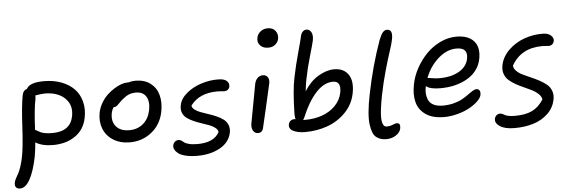

<svg xmlns="http://www.w3.org/2000/svg" viewBox="-73 -958 4044 1359"><g transform="rotate(-5 1949.0 -278.5)"><path d="M20 210Q0.5 210 -9 198.7Q-18.6 187.5 -14.2 164.1Q-11.7 151.9 -3.7 136.5Q4.4 121.1 13.2 106.2Q22 91.3 33 60.1Q43.9 28.8 51.8 -11.2Q65.9 -81.5 73.2 -224.4Q80.6 -367.2 94.2 -440.9Q100.6 -480.5 128.9 -487.8Q149.9 -532.2 253.9 -532.2Q321.8 -532.2 376.7 -511.5Q431.6 -490.7 467.3 -454.1Q502.9 -417.5 516.8 -364Q530.8 -310.5 518.1 -248Q501.5 -165 436.5 -120.6Q371.6 -76.2 278.8 -76.2Q202.1 -76.2 154.8 -106Q152.3 -64.9 142.1 -4.9Q121.6 96.7 90.3 153.3Q59.1 210 20 210ZM183.1 -414.1Q167 -334.5 161.1 -193.8Q166.5 -192.4 176.5 -186.5Q186.5 -180.7 196.3 -175.3Q206.1 -169.9 228.5 -165.5Q251 -161.1 280.8 -161.1Q409.2 -161.1 430.2 -267.1Q445.8 -345.2 395 -395Q344.2 -444.8 249 -444.8Q234.9 -444.8 184.1 -437Q185.1 -430.2 183.1 -414.1Z M822.8 -47.9Q753.9 -47.9 704.6 -79.1Q655.3 -110.4 635.3 -162.4Q615.2 -214.4 627 -275.9Q634.3 -311.5 653.1 -343.8Q671.9 -376 695.8 -398.4Q719.7 -420.9 746.3 -437.7Q772.9 -454.6 796.9 -462.9Q820.8 -471.2 838.9 -471.2H847.2Q874.5 -479 897.9 -479Q962.4 -479 1004.4 -447.5Q1046.4 -416 1060.8 -363Q1075.2 -310.1 1062 -243.2Q1043.5 -153.3 977.1 -100.6Q910.6 -47.9 822.8 -47.9ZM712.9 -268.1Q700.7 -208 731.7 -170.9Q762.7 -133.8 826.2 -133.8Q884.3 -133.8 924.6 -168Q964.8 -202.1 977.1 -262.2Q989.3 -322.8 967.3 -358.9Q945.3 -395 895 -395Q865.2 -395 843.8 -385.7Q822.3 -376.5 797.9 -356Q785.2 -345.7 770.8 -330.6Q756.3 -315.4 748.3 -310.3Q740.2 -305.2 728 -305.2Q716.8 -286.6 712.9 -268.1Z M1290 88.9Q1242.7 88.9 1207.5 80.3Q1172.4 71.8 1154.8 57.9Q1137.2 43.9 1130.1 29.3Q1123 14.6 1126 0Q1128.9 -14.6 1139.9 -24.4Q1150.9 -34.2 1166 -34.2Q1177.2 -34.2 1187 -27.8Q1196.8 -21.5 1204.8 -14.2Q1212.9 -6.8 1237.1 -0.5Q1261.2 5.9 1297.9 5.9Q1415.5 5.9 1453.6 -65.9Q1451.7 -82.5 1435.1 -95.9Q1418.5 -109.4 1394.3 -118.7Q1370.1 -127.9 1341.6 -137.2Q1313 -146.5 1286.1 -158.2Q1259.3 -169.9 1238.3 -184.8Q1217.3 -199.7 1207.3 -223.4Q1197.3 -247.1 1203.6 -277.8Q1212.4 -324.2 1257.3 -361.8Q1302.2 -399.4 1363.5 -418.9Q1424.8 -438.5 1485.8 -437Q1525.9 -436.5 1543.7 -420.2Q1561.5 -403.8 1557.6 -380.9Q1555.2 -366.7 1544.9 -358.4Q1534.7 -350.1 1518.1 -350.1Q1513.7 -350.1 1499 -351.6Q1484.4 -353 1470.7 -353Q1340.8 -353 1278.8 -269Q1280.3 -252.9 1296.9 -240Q1313.5 -227.1 1337.9 -217.8Q1362.3 -208.5 1391.4 -199.2Q1420.4 -189.9 1447.8 -178Q1475.1 -166 1496.6 -150.6Q1518.1 -135.3 1528.3 -110.6Q1538.6 -85.9 1532.7 -54.2Q1518.1 14.6 1450.4 51.8Q1382.8 88.9 1290 88.9Z M1856.4 -629.9Q1819.8 -629.9 1799.3 -651.9Q1778.8 -673.8 1785.6 -706.1Q1790.5 -732.9 1812.5 -750Q1834.5 -767.1 1863.3 -767.1Q1900.9 -767.1 1918.9 -742.4Q1937 -717.8 1930.7 -686Q1926.3 -664.1 1907 -647Q1887.7 -629.9 1856.4 -629.9ZM1731.4 -34.2Q1708 -34.2 1696.3 -55.9Q1684.6 -77.6 1690.4 -106.9Q1707 -192.4 1721.4 -272.9Q1735.8 -353.5 1741.7 -382.8Q1747.1 -408.2 1762.7 -423.6Q1778.3 -439 1800.3 -439Q1822.3 -439 1834.2 -423.1Q1846.2 -407.2 1841.3 -378.9Q1835 -347.2 1805.2 -219.7Q1775.4 -92.3 1770.5 -70.8Q1764.2 -34.2 1731.4 -34.2Z M2064.9 -12.2Q2015.1 -12.2 1981.7 -28.1Q1948.2 -43.9 1954.1 -76.2Q1957.5 -92.3 1968.8 -101.1Q1980 -109.9 1996.1 -109.9Q1997.6 -109.9 2000.2 -109.4Q2002.9 -108.9 2004.4 -108.9Q2000 -123.5 2000 -147.9Q2003.4 -314.9 2022 -401.9Q2039.1 -486.8 2063.2 -573.2Q2087.4 -659.7 2093.3 -688Q2096.2 -707 2107.9 -720.5Q2119.6 -733.9 2136.2 -733.9Q2157.7 -733.9 2169.7 -712.6Q2181.6 -691.4 2175.3 -655.8Q2169.4 -627.4 2145.3 -545.4Q2121.1 -463.4 2105 -381.8Q2097.7 -344.7 2093.3 -299.8Q2135.7 -367.7 2194.3 -402.3Q2252.9 -437 2307.1 -437Q2374.5 -437 2407.5 -389.2Q2440.4 -341.3 2422.4 -252.9Q2406.7 -176.8 2352.1 -121.1Q2297.4 -65.4 2223.1 -38.8Q2148.9 -12.2 2064.9 -12.2ZM2067.4 -116.2Q2064 -108.4 2057.1 -99.1Q2062 -98.1 2071.3 -98.1Q2136.2 -98.1 2191.4 -117.2Q2246.6 -136.2 2285.6 -175.3Q2324.7 -214.4 2335.9 -268.1Q2351.1 -350.1 2291 -350.1Q2227.1 -350.1 2169.4 -287.4Q2111.8 -224.6 2067.4 -116.2Z M2634.3 87.9Q2612.8 87.9 2596.2 83.3Q2579.6 78.6 2563 66.7Q2546.4 54.7 2537.1 31Q2527.8 7.3 2523.2 -27.6Q2518.6 -62.5 2523.7 -116.9Q2528.8 -171.4 2543 -241.2Q2584 -442.9 2646 -615.2Q2661.1 -653.3 2674.1 -668.2Q2687 -683.1 2704.1 -683.1Q2748.5 -683.1 2732.9 -608.9Q2727.5 -581.5 2710.7 -531Q2693.8 -480.5 2670.9 -400.1Q2647.9 -319.8 2627.9 -221.2Q2618.2 -170.4 2613.3 -131.8Q2608.4 -93.3 2608.6 -68.8Q2608.9 -44.4 2613.5 -28.8Q2618.2 -13.2 2625.5 -7.1Q2632.8 -1 2643.1 -1Q2665.5 -1 2686 -9.5Q2706.5 -18.1 2714.8 -18.1Q2743.7 -18.1 2736.8 20Q2731.9 48.3 2701.7 68.1Q2671.4 87.9 2634.3 87.9Z M3053.7 -32.2Q2973.1 -32.2 2924.1 -65.9Q2875 -99.6 2860.6 -155Q2846.2 -210.4 2860.8 -282.2Q2871.6 -338.9 2901.6 -394Q2931.6 -449.2 2974.1 -493.2Q3016.6 -537.1 3073.2 -564.5Q3129.9 -591.8 3189 -591.8Q3272.5 -591.8 3312.5 -547.1Q3352.5 -502.4 3336.9 -420.9Q3319.3 -333.5 3238.5 -285.6Q3157.7 -237.8 3044.9 -237.8Q2969.7 -237.8 2943.8 -262.2Q2936.5 -231 2939.5 -203.9Q2942.4 -176.8 2953.6 -156.7Q2964.8 -136.7 2990 -125.2Q3015.1 -113.8 3051.8 -113.8Q3093.8 -113.8 3130.4 -123.5Q3167 -133.3 3191.4 -147.2Q3215.8 -161.1 3235.1 -175.3Q3254.4 -189.5 3270 -199.2Q3285.6 -209 3296.9 -209Q3313.5 -209 3320.3 -197Q3327.1 -185.1 3322.8 -165Q3318.4 -144 3293.7 -120.6Q3269 -97.2 3233.2 -77.6Q3197.3 -58.1 3148.9 -45.2Q3100.6 -32.2 3053.7 -32.2ZM2963.9 -317.9Q2969.2 -317.9 2994.9 -313.5Q3020.5 -309.1 3043.9 -309.1Q3128.9 -309.1 3184.3 -341.3Q3239.7 -373.5 3251 -429.2Q3258.3 -468.3 3241.9 -488Q3225.6 -507.8 3181.6 -507.8Q3113.8 -507.8 3052.2 -453.4Q2990.7 -398.9 2960 -317.9Z M3544.4 88.9Q3475.6 88.9 3439.9 65.2Q3404.3 41.5 3410.6 11.2Q3413.1 -2.9 3423.8 -12.5Q3434.6 -22 3449.7 -22Q3458.5 -22 3466.8 -18.1Q3475.1 -14.2 3482.4 -9.5Q3489.7 -4.9 3508.3 -1Q3526.9 2.9 3553.7 2.9Q3628.9 2.9 3676.3 -20Q3723.6 -43 3757.3 -96.2Q3753.9 -117.2 3735.6 -135Q3717.3 -152.8 3691.7 -166Q3666 -179.2 3636.2 -192.1Q3606.4 -205.1 3579.1 -220.2Q3551.8 -235.4 3530.3 -253.9Q3508.8 -272.5 3499.3 -300Q3489.7 -327.6 3496.6 -361.8Q3508.3 -420.9 3555.9 -467.5Q3603.5 -514.2 3668.5 -537.4Q3733.4 -560.5 3801.3 -559.1Q3838.4 -558.6 3857.9 -540.5Q3877.4 -522.5 3873.5 -502Q3870.6 -486.8 3860.1 -478Q3849.6 -469.2 3833.5 -469.2Q3830.1 -469.2 3815.7 -470.7Q3801.3 -472.2 3789.6 -472.2Q3637.2 -472.2 3570.3 -352.1Q3571.8 -331.5 3589.1 -314.2Q3606.4 -296.9 3632.3 -284.2Q3658.2 -271.5 3688.7 -258.5Q3719.2 -245.6 3748 -230.2Q3776.9 -214.8 3799.3 -196.3Q3821.8 -177.7 3832 -149.7Q3842.3 -121.6 3835.4 -86.9Q3823.7 -29.8 3781.2 10.7Q3738.8 51.3 3678.2 70.1Q3617.7 88.9 3544.4 88.9Z"/></g></svg>

Font: Shantell Sans Irregular Bouncy
Style: Italic
Weight: 400
Italic angle: -11.31°
Designer: Stephen Nixon, Anya Danilova, Shantell Martin
Foundry: Arrow Type
Version: Version 1.006;[9816181b4]